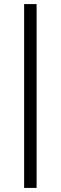

<svg xmlns="http://www.w3.org/2000/svg" viewBox="-20 -732 296 939"><path d="M98 187V-712H159V187Z"/></svg>

Font: Mulish ExtraLight Light
Style: Regular
Weight: 300
Version: Version 3.603